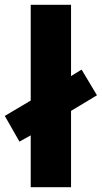

<svg xmlns="http://www.w3.org/2000/svg" viewBox="-33 -780 424 800"><path d="M95 0V-216L48 -190L-13 -297L95 -361V-760H263V-463L307 -490L371 -383L263 -318V0Z"/></svg>

Font: Noto Sans Tamil ExtraBold
Style: Regular
Weight: 800
Designer: Jelle Bosma - Monotype Design Team
Foundry: Monotype Imaging Inc.
Version: Version 2.004; ttfautohint (v1.8.4.7-5d5b)